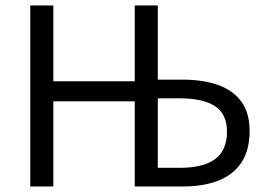

<svg xmlns="http://www.w3.org/2000/svg" viewBox="-20 -676 969 696"><path d="M89.7 0V-656.3H173.2V-381.5H468.4V-656.3H552V-387.3H642.5Q714.6 -387.3 769.2 -368.4Q823.8 -349.5 854.3 -308.4Q884.8 -267.4 884.8 -201.6Q884.8 -131.6 855.2 -86.9Q825.5 -42.3 771.2 -21.1Q716.8 0 643.6 0H468.4V-308.6H173.2V0ZM552 -67.7H633.1Q716.4 -67.7 759.6 -99.2Q802.8 -130.7 802.8 -199.6Q802.8 -262.1 759.6 -290.9Q716.4 -319.6 630.5 -319.6H552Z"/></svg>

Font: SourceSans3VF
Style: Regular
Weight: 200
Designer: Paul D. Hunt
Foundry: Adobe
Version: Version 3.052;hotconv 1.1.0;makeotfexe 2.6.0